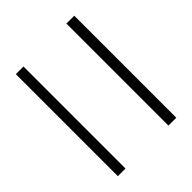

<svg xmlns="http://www.w3.org/2000/svg" viewBox="-45 -658 590 590"><g transform="rotate(45 250.0 -363.0)"><path d="M471.7 -236.3H28.3V-269.5H471.7ZM471.7 -456.1H28.3V-490.2H471.7Z"/></g></svg>

Font: GenEi Gothic M ExtraLight
Style: Regular
Weight: 200
Designer: o_tamon (Modified); [Source Han Sans]
Ryoko NISHIZUKA  (kana & ideographs); Paul D. Hunt (Latin, Greek & Cyrillic); Wenl
Version: Version 1.1a;Original Version 1.004